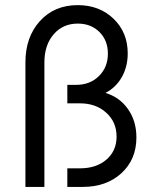

<svg xmlns="http://www.w3.org/2000/svg" viewBox="-20 -736 607 756"><path d="M80.1 -490.2Q80.1 -590.3 137.2 -653.1Q194.3 -715.8 286.1 -715.8Q371.6 -715.8 427.2 -662.1Q482.9 -608.4 482.9 -525.9Q482.9 -472.7 459.2 -431.6Q435.5 -390.6 395 -370.1Q450.2 -354 483.6 -306.9Q517.1 -259.8 517.1 -194.8Q517.1 -108.4 458.3 -54.2Q399.4 0 305.2 0H245.1V-73.2H294.9Q359.4 -73.2 399.2 -107.7Q439 -142.1 439 -198.2Q439 -255.4 398.4 -292.2Q357.9 -329.1 294.9 -329.1H245.1V-401.9H279.8Q334.5 -401.9 369.6 -436.5Q404.8 -471.2 404.8 -524.9Q404.8 -576.7 371.6 -609.9Q338.4 -643.1 286.1 -643.1Q227.5 -643.1 191.2 -600.8Q154.8 -558.6 154.8 -490.2V0H80.1Z"/></svg>

Font: Uncut Sans
Style: Regular
Weight: 400
Designer: Kasper Nordkvist
Foundry: UNCUT.wtf
Version: Version 1.304;Glyphs 3.2 (3246)